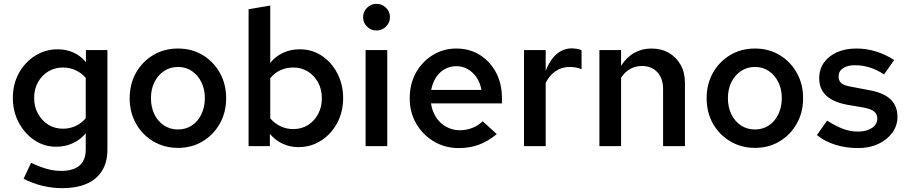

<svg xmlns="http://www.w3.org/2000/svg" viewBox="-20 -762 4733 1001"><path d="M304 219Q251 219 199 206Q147 193 103 170L142 87Q187 108 224.5 118.5Q262 129 299 129Q362 129 394.5 101Q427 73 427 18V-67Q400 -34 360 -15.5Q320 3 273 3Q210 3 159 -31.5Q108 -66 77.5 -123.5Q47 -181 47 -252Q47 -323 78 -380Q109 -437 162.5 -471Q216 -505 281 -505Q325 -505 363 -488Q401 -471 428 -438V-501H540V18Q540 115 479 167Q418 219 304 219ZM308 -91Q344 -91 375 -105.5Q406 -120 427 -146V-356Q405 -382 374 -396Q343 -410 308 -410Q265 -410 231.5 -389.5Q198 -369 178 -333.5Q158 -298 158 -251Q158 -206 178 -169.5Q198 -133 231.5 -112Q265 -91 308 -91Z M908 9Q837 9 779.5 -25Q722 -59 689 -117.5Q656 -176 656 -250Q656 -324 689 -382.5Q722 -441 779 -475Q836 -509 908 -509Q980 -509 1036.5 -475Q1093 -441 1126 -382.5Q1159 -324 1159 -250Q1159 -176 1126 -117.5Q1093 -59 1036.5 -25Q980 9 908 9ZM908 -87Q949 -87 980.5 -108Q1012 -129 1030 -166.5Q1048 -204 1048 -250Q1048 -297 1030 -333.5Q1012 -370 980.5 -391.5Q949 -413 908 -413Q867 -413 835 -391.5Q803 -370 785 -333.5Q767 -297 767 -250Q767 -203 785 -166Q803 -129 835 -108Q867 -87 908 -87Z M1276 0V-714L1389 -733V-434Q1416 -468 1455.5 -486.5Q1495 -505 1543 -505Q1607 -505 1658 -471Q1709 -437 1739 -379Q1769 -321 1769 -250Q1769 -179 1738 -121Q1707 -63 1654 -29Q1601 5 1536 5Q1491 5 1453 -13Q1415 -31 1387 -64V0ZM1509 -89Q1552 -89 1585.5 -110Q1619 -131 1638.5 -167.5Q1658 -204 1658 -250Q1658 -296 1638.5 -332Q1619 -368 1585.5 -389Q1552 -410 1509 -410Q1472 -410 1441 -395.5Q1410 -381 1389 -354V-145Q1411 -119 1442 -104Q1473 -89 1509 -89Z M1886 0V-501H1999V0ZM1943 -603Q1914 -603 1893.5 -623.5Q1873 -644 1873 -672Q1873 -701 1893.5 -721.5Q1914 -742 1943 -742Q1972 -742 1992.5 -721.5Q2013 -701 2013 -673Q2013 -644 1992.5 -623.5Q1972 -603 1943 -603Z M2372 10Q2300 10 2242 -24.5Q2184 -59 2150 -117.5Q2116 -176 2116 -250Q2116 -324 2148 -382Q2180 -440 2235.5 -474.5Q2291 -509 2359 -509Q2429 -509 2482.5 -475Q2536 -441 2566.5 -383Q2597 -325 2597 -250V-223H2227Q2233 -182 2253.5 -150.5Q2274 -119 2306.5 -101Q2339 -83 2377 -83Q2412 -83 2443.5 -95.5Q2475 -108 2496 -130L2570 -63Q2524 -25 2476.5 -7.5Q2429 10 2372 10ZM2228 -293H2490Q2484 -329 2465.5 -357Q2447 -385 2419.5 -401Q2392 -417 2359 -417Q2326 -417 2298.5 -401.5Q2271 -386 2253 -358Q2235 -330 2228 -293Z M2712 0V-501H2825V-393Q2847 -450 2882 -480Q2917 -510 2963 -510Q2977 -509 2988 -507.5Q2999 -506 3012 -500V-401Q2999 -407 2982.5 -410Q2966 -413 2950 -413Q2909 -413 2876.5 -391Q2844 -369 2825 -330V0Z M3105 0V-501H3218V-419Q3247 -464 3287 -486.5Q3327 -509 3376 -509Q3428 -509 3467 -486.5Q3506 -464 3528.5 -424Q3551 -384 3551 -330V0H3437V-298Q3437 -353 3407 -385.5Q3377 -418 3327 -418Q3293 -418 3265.5 -402.5Q3238 -387 3218 -357V0Z M3916 9Q3845 9 3787.5 -25Q3730 -59 3697 -117.5Q3664 -176 3664 -250Q3664 -324 3697 -382.5Q3730 -441 3787 -475Q3844 -509 3916 -509Q3988 -509 4044.5 -475Q4101 -441 4134 -382.5Q4167 -324 4167 -250Q4167 -176 4134 -117.5Q4101 -59 4044.5 -25Q3988 9 3916 9ZM3916 -87Q3957 -87 3988.5 -108Q4020 -129 4038 -166.5Q4056 -204 4056 -250Q4056 -297 4038 -333.5Q4020 -370 3988.5 -391.5Q3957 -413 3916 -413Q3875 -413 3843 -391.5Q3811 -370 3793 -333.5Q3775 -297 3775 -250Q3775 -203 3793 -166Q3811 -129 3843 -108Q3875 -87 3916 -87Z M4454 10Q4390 10 4334.5 -7.5Q4279 -25 4239 -58L4292 -133Q4342 -102 4378.5 -89Q4415 -76 4453 -76Q4498 -76 4526 -95Q4554 -114 4554 -144Q4554 -167 4537.5 -180.5Q4521 -194 4484 -201L4396 -216Q4323 -230 4287 -264Q4251 -298 4251 -354Q4251 -401 4275.5 -435.5Q4300 -470 4343.5 -489.5Q4387 -509 4445 -509Q4497 -509 4546 -494Q4595 -479 4642 -449L4589 -374Q4551 -399 4513.5 -410.5Q4476 -422 4438 -422Q4399 -422 4375.5 -406.5Q4352 -391 4352 -364Q4352 -340 4367.5 -327.5Q4383 -315 4422 -309L4511 -292Q4586 -279 4622.5 -244.5Q4659 -210 4659 -153Q4659 -107 4632 -70Q4605 -33 4559 -11.5Q4513 10 4454 10Z"/></svg>

Font: Red Hat Text Medium
Style: Regular
Weight: 500
Designer: Pentagram, MCKL
Foundry: Pentagram, MCKL
Version: Version 1.023